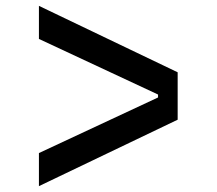

<svg xmlns="http://www.w3.org/2000/svg" viewBox="-20 -678 740 656"><path d="M113 -42V-155L520 -345V-355L113 -545V-658L587 -431V-269Z"/></svg>

Font: Martian Mono
Style: Regular
Weight: 400
Monospace: yes
Designer: Roman Shamin
Foundry: Evil Martians
Version: Version 1.000; ttfautohint (v1.8.4.7-5d5b)